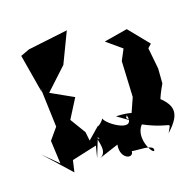

<svg xmlns="http://www.w3.org/2000/svg" viewBox="-159 -935 1156 1158"><g transform="rotate(-20 418.5 -356.0)"><path d="M298 0 371 -184 292 -116 286 -172 225 -273 300 -392 161 -470 299 -599 390 -788 136 -758 79 -737 121 -488 127 -629 121 -552 131 -264 72 -194 79 -47 -12 -138 140 33 157 -40 317 -75ZM589 -129C515 -186 560 -163 553 -190C587 -60 418 -173 409 -215C370 -157 315 -185 352 -103C313 -143 386 -21 316 5L441 -36C422 62 523 86 508 13C459 49 643 21 639 69C635 109 552 -28 621 -100C791 -10 795 -71 755 5C862 -92 864 -156 699 -267C823 -176 716 -109 822 -290L829 -383L815 -518L839 -539L732 -671L582 -646L674 -568L638 -500L626 -274L567 -142C663 -102 683 -194 491 -199Z"/></g></svg>

Font: Asimov Silicon
Style: Regular
Weight: 400
Designer: Google
Version: Version 2.000980; 2014